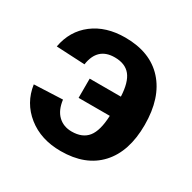

<svg xmlns="http://www.w3.org/2000/svg" viewBox="-127 -667 807 805"><g transform="rotate(30 276.0 -264.0)"><path d="M25 -176 163 -182Q169 -134 195 -109Q221 -84 261 -84Q313 -84 338.5 -116Q364 -148 367 -221H216V-314H367Q364 -382 339 -413Q314 -444 263 -444Q180 -444 167 -355L29 -362Q44 -444 105.5 -491Q167 -538 260 -538Q381 -538 447 -465Q513 -392 513 -261Q513 -132 447.5 -61Q382 10 262 10Q166 10 101.5 -41.5Q37 -93 25 -176Z"/></g></svg>

Font: Libra Sans
Style: Bold
Weight: 700
Foundry: Context Ltd
Version: Version 1.000